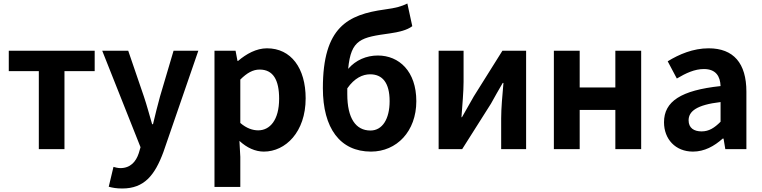

<svg xmlns="http://www.w3.org/2000/svg" viewBox="-20 -849 4340 1093"><path d="M201 0H347V-444H519V-560H30V-444H201Z M676 224C801 224 861 149 910 17L1109 -560H968L891 -300C877 -248 863 -194 851 -142H846C830 -196 816 -250 799 -300L710 -560H562L780 -11L770 23C754 72 722 108 665 108C652 108 636 104 626 101L599 214C621 220 643 224 676 224Z M1201 215H1348V44L1343 -47C1385 -8 1433 14 1482 14C1605 14 1720 -97 1720 -289C1720 -461 1637 -574 1500 -574C1439 -574 1382 -542 1335 -502H1332L1321 -560H1201ZM1450 -107C1419 -107 1384 -118 1348 -149V-396C1386 -434 1420 -453 1458 -453C1535 -453 1569 -394 1569 -287C1569 -165 1516 -107 1450 -107Z M2092 14C2238 14 2350 -101 2350 -273C2350 -443 2252 -533 2131 -533C2066 -533 2005 -507 1962 -457C1978 -627 2036 -636 2200 -659C2249 -666 2297 -677 2327 -700L2299 -829C2264 -812 2236 -804 2170 -795C1960 -766 1818 -695 1818 -347C1818 -119 1916 14 2092 14ZM1957 -346C1998 -405 2045 -426 2087 -426C2157 -426 2198 -378 2198 -273C2198 -172 2157 -106 2089 -106C2005 -106 1957 -176 1957 -313Z M2477 0H2611L2775 -259C2793 -291 2822 -344 2842 -377H2846C2840 -307 2833 -233 2833 -176V0H2975V-560H2840L2677 -300C2659 -268 2629 -216 2610 -182H2607C2612 -252 2619 -327 2619 -383V-560H2477Z M3133 0H3280V-223H3483V0H3630V-560H3483V-351H3280V-560H3133Z M3925 14C3990 14 4046 -17 4094 -60H4099L4109 0H4229V-327C4229 -489 4156 -574 4014 -574C3926 -574 3846 -540 3781 -500L3833 -402C3885 -433 3935 -456 3987 -456C4056 -456 4080 -414 4082 -359C3857 -335 3760 -272 3760 -153C3760 -57 3825 14 3925 14ZM3974 -101C3931 -101 3900 -120 3900 -164C3900 -215 3945 -252 4082 -268V-156C4047 -121 4016 -101 3974 -101Z"/></svg>

Font: Noto Sans Mono CJK SC
Style: Bold
Weight: 700
Designer: Ryoko NISHIZUKA 西塚涼子 (kana, bopomofo & ideographs); Paul D. Hunt (Latin, Greek & Cyrillic); Sandoll Communications 산돌커뮤니
Foundry: Adobe
Version: Version 2.004;hotconv 1.0.118;makeotfexe 2.5.65603